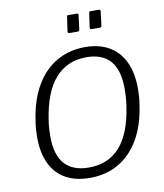

<svg xmlns="http://www.w3.org/2000/svg" viewBox="-101 -1036 964 1128"><g transform="rotate(-10 381.0 -472.0)"><path d="M345 10Q260 10 200.5 -23Q141 -56 110 -121Q79 -186 79 -278Q79 -300 80.5 -323.5Q82 -347 86 -371Q103 -494 152 -579Q201 -664 276.5 -708Q352 -752 447 -752Q531 -752 590 -718Q649 -684 680.5 -618.5Q712 -553 712 -458Q712 -437 710.5 -413.5Q709 -390 705 -366Q688 -244 639.5 -160.5Q591 -77 516 -33.5Q441 10 345 10ZM349 -51Q465 -51 535 -130Q605 -209 628 -372Q632 -399 633.5 -424Q635 -449 635 -471Q635 -583 587 -637.5Q539 -692 445 -692Q330 -692 258.5 -611Q187 -530 163 -365Q159 -340 157.5 -316Q156 -292 156 -271Q156 -159 205 -105Q254 -51 349 -51ZM443 -941 433 -861Q432 -853 429.5 -851Q427 -849 417 -849H375Q367 -849 364.5 -852.5Q362 -856 363 -862L375 -944Q376 -951 377.5 -952.5Q379 -954 385 -954H434Q440 -954 442.5 -950.5Q445 -947 443 -941ZM575 -941 565 -861Q564 -853 561.5 -851Q559 -849 549 -849H507Q499 -849 496.5 -852.5Q494 -856 495 -862L507 -944Q508 -951 509.5 -952.5Q511 -954 517 -954H566Q571 -954 574 -950.5Q577 -947 575 -941Z"/></g></svg>

Font: Libre Franklin Thin Light
Style: Italic
Weight: 300
Italic angle: -8°
Version: Version 3.000